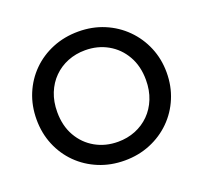

<svg xmlns="http://www.w3.org/2000/svg" viewBox="-125 -861 1083 1022"><g transform="rotate(-20 416.0 -350.0)"><path d="M415.8 15Q336.9 15 269.7 -12.8Q202.4 -40.5 152.6 -90Q102.8 -139.5 75.2 -206Q47.6 -272.5 47.6 -350Q47.6 -428 75.2 -494.5Q102.8 -561 152.6 -610.5Q202.4 -660 269.7 -687.5Q336.9 -715 415.8 -715Q494.4 -715 561.4 -687Q628.4 -659 678.4 -609Q728.4 -559 756.2 -492.8Q784.1 -426.5 784.1 -350Q784.1 -272.5 756.2 -206Q728.4 -139.5 678.4 -90Q628.4 -40.5 561.4 -12.8Q494.4 15 415.8 15ZM415.8 -90.9Q468.9 -90.9 514.6 -109.2Q560.3 -127.6 594.5 -161.7Q628.7 -195.8 647.9 -243.6Q667.1 -291.4 667.1 -350Q667.1 -428.4 633.7 -486.6Q600.4 -544.9 543.4 -577Q486.5 -609.1 415.8 -609.1Q362.8 -609.1 317 -590.8Q271.3 -572.4 237.1 -538.3Q202.9 -504.2 183.8 -456.6Q164.6 -408.9 164.6 -350Q164.6 -271.6 197.9 -213.4Q231.2 -155.1 288.2 -123Q345.1 -90.9 415.8 -90.9Z"/></g></svg>

Font: Geologica-Sharp
Style: Regular
Weight: 100
Designer: Sindre Bremnes, Frode Helland
Foundry: Monokrom Skriftforlag AS
Version: Version 1.010;gftools[0.9.28]